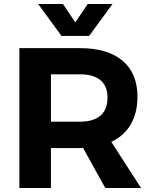

<svg xmlns="http://www.w3.org/2000/svg" viewBox="-20 -941 764 961"><path d="M171 -921H295L357 -829L419 -921H543L426 -761H288ZM396 -200H381H235V0H77V-700H381Q519 -700 593.5 -637Q668 -574 668 -457Q668 -376 634.5 -318.5Q601 -261 537 -231L686 0H507ZM381 -332Q447 -332 482.5 -362Q518 -392 518 -452Q518 -511 482.5 -540Q447 -569 381 -569H235V-332Z"/></svg>

Font: Montserrat Semi Bold
Style: Regular
Weight: 600
Designer: Julieta Ulanovsky
Foundry: Julieta Ulanovsky
Version: Version 3.001 September 28, 2015